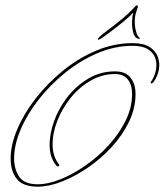

<svg xmlns="http://www.w3.org/2000/svg" viewBox="-20 -692 618 721"><path d="M359 -547Q347 -540 347.5 -544Q348 -548 352 -552Q361 -561 384.5 -578.5Q408 -596 436 -619Q464 -642 486 -666Q493 -674 496 -671.5Q499 -669 497 -664Q494 -656 490 -642Q486 -628 486 -611Q486 -593 490.5 -575.5Q495 -558 502 -552Q507 -548 504 -546.5Q501 -545 493 -549Q483 -555 479 -574.5Q475 -594 476 -614.5Q477 -635 481 -645Q467 -630 442 -609.5Q417 -589 393.5 -571.5Q370 -554 359 -547ZM122 9Q66 9 43 -20Q20 -49 20 -97Q20 -148 45 -207Q70 -266 114.5 -323Q159 -380 217 -427Q275 -474 341.5 -502Q408 -530 478 -530Q520 -530 542.5 -515Q565 -500 573 -477.5Q581 -455 576.5 -430.5Q572 -406 558 -386Q554 -379 548.5 -379Q543 -379 549 -388Q561 -406 565.5 -429Q570 -452 563.5 -472.5Q557 -493 536.5 -506.5Q516 -520 478 -520Q411 -520 346.5 -492.5Q282 -465 225.5 -419.5Q169 -374 125.5 -318.5Q82 -263 57.5 -205.5Q33 -148 33 -97Q33 -57 52 -28.5Q71 0 122 0Q160 0 206.5 -18.5Q253 -37 300.5 -70Q348 -103 387.5 -146Q427 -189 451.5 -238.5Q476 -288 476 -339Q476 -373 460 -393.5Q444 -414 412 -414Q363 -414 320 -389Q277 -364 245 -324Q213 -284 195 -237.5Q177 -191 177.5 -148Q178 -105 201 -75Q204 -71 200.5 -68Q197 -65 192 -70Q168 -98 166.5 -141.5Q165 -185 182 -234Q199 -283 232 -326Q265 -369 311 -396.5Q357 -424 412 -424Q452 -424 470.5 -400Q489 -376 489 -339Q489 -286 464.5 -235Q440 -184 399.5 -140Q359 -96 310 -62.5Q261 -29 212 -10Q163 9 122 9Z"/></svg>

Font: Kapakana Light
Style: Regular
Weight: 300
Designer: Kyosuke Nagai
Version: Version 1.000